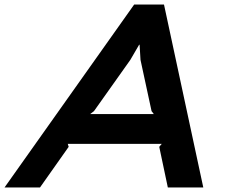

<svg xmlns="http://www.w3.org/2000/svg" viewBox="-74 -830 1004 850"><path d="M826 0H669L631 -180L642 -193H226L230 -180L103 0H-54L520 -810H652ZM607 -325 597 -338 548 -565 544 -632H542L503 -565L342 -338L325 -325Z"/></svg>

Font: TypoPRO Sinkin Sans
Style: 600 SemiBold Italic
Weight: 600
Italic angle: -112°
Designer: Keith Bates
Foundry: K-Type
Version: Sinkin Sans (version 1.0)  by Keith Bates   •   © 2014   www